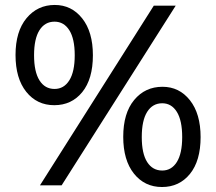

<svg xmlns="http://www.w3.org/2000/svg" viewBox="-20 -752 877 779"><path d="M142.1 0 604 -729H692.9L230 0ZM43 -528.8Q43 -624.5 87.6 -678.2Q132.3 -731.9 202.1 -731.9Q270.5 -731.9 313.7 -677.2Q356.9 -622.6 356.9 -527.8Q356.9 -431.2 313.7 -378.2Q270.5 -325.2 200.2 -325.2Q129.9 -325.2 86.4 -379.6Q43 -434.1 43 -528.8ZM201.2 -391.1Q239.3 -391.1 261.2 -426Q283.2 -460.9 283.2 -527.8Q283.2 -594.7 261.2 -629.4Q239.3 -664.1 201.2 -664.1Q162.1 -664.1 140.1 -629.4Q118.2 -594.7 118.2 -527.8Q118.2 -460.9 140.1 -426Q162.1 -391.1 201.2 -391.1ZM480 -196.8Q480 -293 524.4 -346.4Q568.8 -399.9 639.2 -399.9Q707.5 -399.9 750.7 -345.2Q793.9 -290.5 793.9 -195.8Q793.9 -99.6 750.7 -46.4Q707.5 6.8 637.2 6.8Q566.9 6.8 523.4 -47.6Q480 -102.1 480 -196.8ZM555.2 -195.8Q555.2 -128.9 577.1 -94.5Q599.1 -60.1 638.2 -60.1Q675.8 -60.1 697.5 -94.7Q719.2 -129.4 719.2 -195.8Q719.2 -263.2 697.5 -298.1Q675.8 -333 638.2 -333Q599.1 -333 577.1 -298.1Q555.2 -263.2 555.2 -195.8Z"/></svg>

Font: Lumene Sans
Style: Regular
Weight: 400
Designer: Deni Anggara
Version: Version 1.003;Glyphs 3.1.2 (3151)